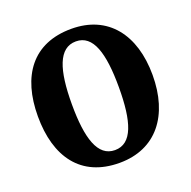

<svg xmlns="http://www.w3.org/2000/svg" viewBox="-129 -852 984 990"><g transform="rotate(-20 362.5 -357.5)"><path d="M363 10C565 10 677 -137 677 -358C677 -580 565 -725 364 -725C151 -725 48 -580 48 -359C48 -137 151 10 363 10ZM363 -60C269 -60 234 -170 234 -358C234 -546 269 -656 364 -656C458 -656 492 -546 492 -358C492 -170 458 -60 363 -60Z"/></g></svg>

Font: Noto Serif Armenian Condensed Black
Style: Regular
Weight: 900
Width: 3
Designer: Monotype Design Team
Foundry: Monotype Imaging Inc.
Version: Version 2.008